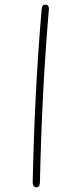

<svg xmlns="http://www.w3.org/2000/svg" viewBox="-20 -788 357 822"><path d="M158 -745Q159 -758 163 -763Q167 -768 174 -768Q182 -768 186 -763Q190 -758 189 -745Q173 -556 164 -376Q155 -196 151 -9Q151 3 147 8.5Q143 14 136 14Q129 14 124.5 8.5Q120 3 120 -9Q124 -196 133 -376Q142 -556 158 -745Z"/></svg>

Font: Playpen Sans Thin
Style: Regular
Weight: 250
Designer: Laura Meseguer, Veronika Burian, José Scaglione
Foundry: TypeTogether
Version: Version 1.001